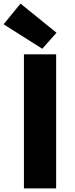

<svg xmlns="http://www.w3.org/2000/svg" viewBox="-47 -1047 417 1067"><path d="M86 -745H265V0H86ZM-27 -912 67 -1027 267 -865 188 -776Z"/></svg>

Font: Merged Yaku Han JP Black
Style: Regular
Weight: 900
Designer: Ryoko NISHIZUKA 西塚涼子 (kana, bopomofo & ideographs); Paul D. Hunt (Latin, Greek & Cyrillic); Sandoll Communications 산돌커뮤니
Foundry: Adobe
Version: Version 2.004